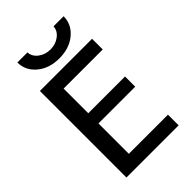

<svg xmlns="http://www.w3.org/2000/svg" viewBox="-275 -1045 1145 1145"><g transform="rotate(-45 297.0 -472.5)"><path d="M192 -640V-432H502V-346H192V-90H522V0H82V-730H522V-640ZM107 -945H192Q194 -909 226 -884.5Q258 -860 302 -860Q346 -860 378 -884.5Q410 -909 412 -945H497Q497 -877 442 -831Q387 -785 302 -785Q217 -785 162 -831Q107 -877 107 -945Z"/></g></svg>

Font: M PLUS 1p Medium
Style: Regular
Weight: 500
Version: Version 1.062